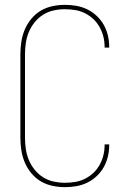

<svg xmlns="http://www.w3.org/2000/svg" viewBox="-20 -763 540 791"><path d="M247 8Q221 8 195.5 2.5Q170 -3 148 -16Q126 -29 109 -49.5Q92 -70 82 -94Q72 -118 68 -143.5Q64 -169 64 -195V-540Q64 -566 68 -591.5Q72 -617 82 -641Q92 -665 109 -685.5Q126 -706 148 -719Q170 -732 195.5 -737.5Q221 -743 247 -743Q271 -743 294.5 -739Q318 -735 339.5 -724.5Q361 -714 378.5 -697.5Q396 -681 407.5 -660.5Q419 -640 424.5 -616.5Q430 -593 430 -570V-567H411V-569Q411 -591 406 -611.5Q401 -632 390.5 -651Q380 -670 364.5 -684.5Q349 -699 330 -708.5Q311 -718 290 -721.5Q269 -725 247 -725Q224 -725 201 -720Q178 -715 158 -702.5Q138 -690 123 -671.5Q108 -653 99 -631.5Q90 -610 86.5 -586.5Q83 -563 83 -540V-195Q83 -172 86.5 -148.5Q90 -125 99 -103.5Q108 -82 123 -63.5Q138 -45 158 -32.5Q178 -20 201 -15Q224 -10 247 -10Q269 -10 290 -13.5Q311 -17 330 -26.5Q349 -36 364.5 -50.5Q380 -65 390.5 -84Q401 -103 406 -123.5Q411 -144 411 -166V-168H430V-165Q430 -142 424.5 -118.5Q419 -95 407.5 -74.5Q396 -54 378.5 -37.5Q361 -21 339.5 -10.5Q318 0 294.5 4Q271 8 247 8Z"/></svg>

Font: Iosevka Curly Thin
Style: Regular
Weight: 100
Monospace: yes
Designer: Belleve Invis
Foundry: Belleve Invis
Version: Version 22.1.2; ttfautohint (v1.8.4)